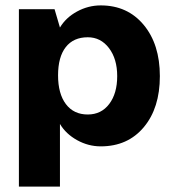

<svg xmlns="http://www.w3.org/2000/svg" viewBox="-20 -530 636 711"><path d="M305 -392Q252 -392 223.5 -355.5Q195 -319 195 -251Q195 -183 224 -144.5Q253 -106 305 -106Q355 -106 384.5 -145Q414 -184 414 -248Q414 -312 383.5 -352Q353 -392 305 -392ZM353 12Q307 12 265.5 -11Q224 -34 202 -71V161H50V-496H182L202 -428Q224 -465 265.5 -487.5Q307 -510 353 -510Q452 -510 512 -438Q572 -366 572 -248Q572 -130 512.5 -59Q453 12 353 12Z"/></svg>

Font: Atkinson Hyperlegible Pro
Style: Bold
Weight: 700
Designer: Elliott Scott, Megan Eiswerth, Linus Boman, Theodore Petrosky, Jacob Perez
Foundry: Braille Institute
Version: Version 1.5.1